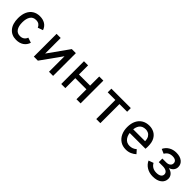

<svg xmlns="http://www.w3.org/2000/svg" viewBox="324 -1780 3048 3048"><g transform="rotate(45 1848.0 -255.5)"><path d="M319 12Q217.5 12 157.8 -58.2Q98 -128.5 98 -255Q98 -339 125.5 -399Q153 -459 203.8 -491Q254.5 -523 324 -523Q393.5 -523 442.5 -492.5Q491.5 -462 514 -400L427.5 -369Q416 -398.5 390.8 -417.8Q365.5 -437 323 -437Q256.5 -437 224.8 -387.8Q193 -338.5 193 -255Q193 -170.5 225.2 -122.5Q257.5 -74.5 321 -74.5Q363.5 -74.5 392 -94.8Q420.5 -115 433 -151L519 -122Q498.5 -58 447 -23Q395.5 12 319 12Z M707.5 0V-511H800V-161L1049.5 -511H1140.5V0H1048V-349L798.5 0Z M1322.5 0V-511H1415V-306H1665V-511H1757.5V0H1665V-223.5H1415V0Z M2109.5 0V-428.5H1938V-511H2374V-428.5H2201.5V0Z M2782.5 12Q2708.5 12 2655.5 -23.2Q2602.5 -58.5 2574.2 -119Q2546 -179.5 2546 -256Q2546 -340 2575.2 -399.8Q2604.5 -459.5 2657.8 -491.2Q2711 -523 2782.5 -523Q2841.5 -523 2890.5 -497Q2939.5 -471 2968.8 -417Q2998 -363 2998 -278.5Q2998 -268 2997.8 -252.5Q2997.5 -237 2995 -219H2618V-299.5H2906Q2904.5 -353.5 2885.2 -384.5Q2866 -415.5 2838 -428.2Q2810 -441 2782.5 -441Q2707.5 -441 2672.5 -393.5Q2637.5 -346 2637.5 -265.5Q2637.5 -176.5 2676.5 -124Q2715.5 -71.5 2784.5 -71.5Q2816.5 -71.5 2845.8 -82.2Q2875 -93 2902 -116.5L2955.5 -56.5Q2924 -27 2879.8 -7.5Q2835.5 12 2782.5 12Z M3387 12Q3309 12 3249.5 -23.8Q3190 -59.5 3162 -121L3244.5 -151Q3265 -112.5 3300.5 -91.5Q3336 -70.5 3387 -70.5Q3439 -70.5 3467.5 -90.2Q3496 -110 3496 -144Q3496 -178.5 3466.2 -198.2Q3436.5 -218 3383 -218H3294.5V-298.5H3380.5Q3424 -298.5 3449.8 -318.8Q3475.5 -339 3475.5 -372.5Q3475.5 -405 3451.2 -422.8Q3427 -440.5 3384.5 -440.5Q3339.5 -440.5 3307 -421.5Q3274.5 -402.5 3256 -366.5L3179.5 -399.5Q3205.5 -456.5 3260.5 -489.8Q3315.5 -523 3387 -523Q3472 -523 3520.8 -484Q3569.5 -445 3569.5 -382Q3569.5 -342.5 3546.2 -312Q3523 -281.5 3475 -264Q3532.5 -250.5 3561.2 -217Q3590 -183.5 3590 -139Q3590 -72 3536.5 -30Q3483 12 3387 12Z"/></g></svg>

Font: Overpass Mono Medium
Style: Regular
Weight: 500
Monospace: yes
Designer: Delve Withrington, Dave Bailey
Foundry: Delve Fonts LLC
Version: Version 4.000